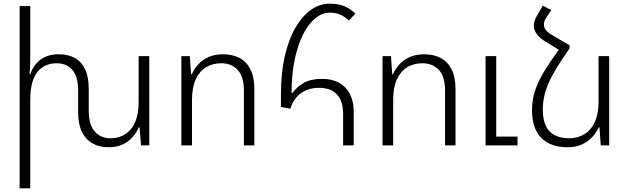

<svg xmlns="http://www.w3.org/2000/svg" viewBox="-20 -793 3430 1047"><path d="M736 -487H794V0H749L741 -99H737Q725 -71 703.5 -46Q682 -21 649.5 -5.5Q617 10 572 10Q522 10 484.5 -11Q447 -32 426.5 -74.5Q406 -117 406 -180V-298Q406 -376 374.5 -412Q343 -448 289 -448Q221 -448 183 -399Q145 -350 145 -249V234H87V-760H145V-471Q145 -449 144 -430Q143 -411 141 -388H145Q155 -418 174.5 -442.5Q194 -467 225 -482Q256 -497 301 -497Q352 -497 388.5 -476.5Q425 -456 444.5 -414Q464 -372 464 -307V-189Q464 -112 497 -75.5Q530 -39 583 -39Q651 -39 693.5 -88.5Q736 -138 736 -239Z M969 0V-487H1015L1022 -388H1026Q1038 -417 1061 -442Q1084 -467 1117.5 -482Q1151 -497 1196 -497Q1249 -497 1287 -476.5Q1325 -456 1346 -414Q1367 -372 1367 -307V0H1310V-298Q1310 -376 1276 -412Q1242 -448 1186 -448Q1140 -448 1104 -426.5Q1068 -405 1047.5 -360.5Q1027 -316 1027 -249V0Z M1851 0V-171Q1851 -241 1818 -277.5Q1785 -314 1719 -314Q1664 -314 1623 -286Q1582 -258 1563 -200L1512 -210V-280Q1512 -395 1533 -486.5Q1554 -578 1591 -642Q1628 -706 1676 -739.5Q1724 -773 1778 -773Q1824 -773 1857 -759.5Q1890 -746 1918 -719L1883 -681Q1861 -702 1836 -713Q1811 -724 1778 -724Q1737 -724 1699.5 -693.5Q1662 -663 1633 -606Q1604 -549 1587 -468Q1570 -387 1570 -286L1574 -285Q1598 -319 1636.5 -341Q1675 -363 1736 -363Q1791 -363 1829.5 -341.5Q1868 -320 1888.5 -279.5Q1909 -239 1909 -183V0Z M2066 0V-487H2112L2119 -388H2123Q2135 -417 2158 -442Q2181 -467 2214.5 -482Q2248 -497 2293 -497Q2346 -497 2384 -476.5Q2422 -456 2443 -414Q2464 -372 2464 -307V0H2407V-298Q2407 -376 2373 -412Q2339 -448 2283 -448Q2237 -448 2201 -426.5Q2165 -405 2144.5 -360.5Q2124 -316 2124 -249V0ZM2628 0V-487H2686V-48H2802V0Z M3030 -525 3086 -546V-529Q3043 -468 3014.5 -421Q2986 -374 2970 -336Q2954 -298 2947 -264Q2940 -230 2940 -195Q2940 -140 2957 -105.5Q2974 -71 3006.5 -55Q3039 -39 3084 -39Q3130 -39 3166.5 -61Q3203 -83 3223.5 -127.5Q3244 -172 3244 -239V-487H3302V0H3256L3249 -99H3245Q3233 -71 3210 -46Q3187 -21 3153.5 -5.5Q3120 10 3075 10Q2982 10 2931.5 -41.5Q2881 -93 2881 -192Q2881 -225 2887 -257.5Q2893 -290 2909 -328.5Q2925 -367 2954.5 -415Q2984 -463 3030 -525ZM3086 -546 3030 -520 2955 -566Q2924 -585 2907.5 -607Q2891 -629 2891 -653Q2891 -667 2896 -682Q2901 -697 2911 -712L2940 -762L2986 -738L2961 -700Q2953 -689 2949.5 -678.5Q2946 -668 2946 -659Q2946 -643 2957.5 -628.5Q2969 -614 2990 -602Z"/></svg>

Font: Noto Sans Armenian Light
Style: Regular
Weight: 300
Designer: Monotype Design Team
Foundry: Monotype Imaging Inc.
Version: Version 2.007